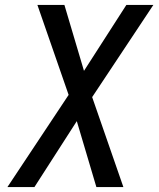

<svg xmlns="http://www.w3.org/2000/svg" viewBox="-20 -755 640 775"><path d="M10 0 257 -372 131 -735H240L319 -469L490 -735H599L352 -363L478 0H369L290 -266L119 0Z"/></svg>

Font: Iosevka Md Ex Obl
Style: Regular
Weight: 500
Width: 7
Italic angle: -9°
Monospace: yes
Designer: Belleve Invis
Foundry: Belleve Invis
Version: Version 32.5.0; ttfautohint (v1.8.4)